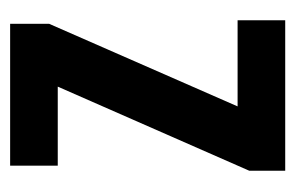

<svg xmlns="http://www.w3.org/2000/svg" viewBox="-122 -461 583 379"><g transform="rotate(-90 169.5 -271.5)"><path d="M319 0H22V-71L188 -449H32V-543H312V-466L149 -94H319Z"/></g></svg>

Font: Noto Sans Khmer UI ExtraCondensed SemiBold
Style: Regular
Weight: 600
Width: 2
Designer: Danh Hong and the Monotype Design Team
Foundry: Monotype Imaging Inc.
Version: Version 2.002; ttfautohint (v1.8.4.7-5d5b)